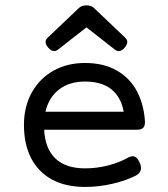

<svg xmlns="http://www.w3.org/2000/svg" viewBox="-20 -702 640 732"><path d="M532.7 -237.8Q532.7 -221.2 525.6 -214.4Q518.6 -207.5 502 -207.5H148.4Q151.9 -134.8 191.7 -97.4Q231.4 -60.1 304.2 -60.1Q349.1 -60.1 393.1 -71.5Q437 -83 470.2 -102.1Q478.5 -106.4 485.4 -106.4Q502.4 -106.4 513.2 -80.6Q517.6 -70.3 517.6 -62Q517.6 -42.5 496.1 -31.7Q458.5 -12.7 407.2 -1Q356 10.7 304.2 10.7Q230.5 10.7 178.2 -17.6Q126 -45.9 98.6 -99.1Q71.3 -152.3 71.3 -225.6Q71.3 -295.4 101.1 -349.1Q130.9 -402.8 183.6 -432.4Q236.3 -461.9 304.2 -461.9Q375 -461.9 425 -433.3Q475.1 -404.8 502 -354.2Q528.8 -303.7 532.7 -237.8ZM153.3 -275.9H451.7Q441.4 -332 404.5 -361.6Q367.7 -391.1 304.2 -391.1Q244.1 -391.1 204.8 -360.6Q165.5 -330.1 153.3 -275.9ZM337.9 -671.9 457.5 -558.1Q465.3 -550.8 465.3 -542Q465.3 -531.7 454.1 -519Q443.8 -507.3 432.6 -507.3Q424.8 -507.3 417.5 -513.2L309.6 -597.7L201.7 -513.2Q194.3 -507.3 186.5 -507.3Q175.3 -507.3 165 -519Q153.8 -531.7 153.8 -542Q153.8 -550.8 161.6 -558.1L281.2 -671.9Q292 -681.6 309.6 -681.6Q327.1 -681.6 337.9 -671.9Z"/></svg>

Font: Courier Prime
Style: Regular
Weight: 400
Designer: Alan Dague-Greene, Quote-Unquote Apps
Foundry: Quote-Unquote Apps
Version: Version 3.018